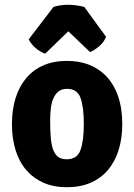

<svg xmlns="http://www.w3.org/2000/svg" viewBox="-20 -769 562 804"><path d="M420 -455Q492 -383 492 -249Q492 -189 476.5 -140Q461 -91 431.5 -56.5Q402 -22 359 -3.5Q316 15 260 15Q204 15 161.5 -4Q119 -23 89.5 -57.5Q60 -92 45 -141Q30 -190 30 -249Q30 -309 45 -357.5Q60 -406 89 -441Q118 -476 161 -495Q204 -514 260 -514Q359 -514 420 -455ZM261 -397Q239 -397 225.5 -386.5Q212 -376 204 -358Q196 -340 193 -316.5Q190 -293 190 -266Q190 -224 192.5 -193.5Q195 -163 202.5 -142.5Q210 -122 223.5 -112Q237 -102 259 -102Q303 -102 317 -140.5Q331 -179 331 -250Q331 -322 317 -359.5Q303 -397 261 -397ZM357 -551 266 -638 169 -544Q123 -562 100 -604L204 -740Q262 -758 333 -740L424 -615Q416 -593 395.5 -575.5Q375 -558 357 -551Z"/></svg>

Font: Signika
Style: Bold
Weight: 700
Designer: Anna Giedrys
Foundry: Anna Giedrys
Version: Version 1.001